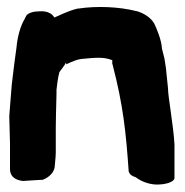

<svg xmlns="http://www.w3.org/2000/svg" viewBox="-20 -511 517 537"><path d="M6 -184C7 -159 7 -135 8 -108V-43C8 -38 4 -10 43 -5H46L94 -8H99C118 -15 131 -29 133 -44V-45C133 -50 136 -70 136 -85V-153C136 -177 137 -202 138 -248V-260C140 -278 142 -293 146 -309C151 -317 160 -326 165 -337V-331C183 -339 195 -346 218 -347C237 -349 253 -350 267 -349C277 -348 285 -346 293 -343C294 -343 294 -343 294 -342V-333L295 -330C325 -214 332 -143 340 -31C343 -23 348 -19 360 -15C377 -2 398 4 414 5C433 6 459 2 467 -9L468 -13V-107C465 -161 450 -240 450 -262V-263L444 -321L440 -347C438 -356 436 -364 433 -375C432 -399 417 -434 411 -446C401 -462 383 -474 362 -480H361C314 -492 251 -495 199 -487H197C168 -480 145 -467 132 -462C119 -484 91 -479 85 -479C73 -479 55 -474 52 -464C52 -464 51 -463 50 -460C37 -438 29 -410 26 -377L20 -333L13 -275C11 -247 8 -217 6 -187Z"/></svg>

Font: Vapor
Style: Blk
Weight: 900
Foundry: Cannot Into Space Fonts
Version: Version 0.179